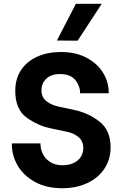

<svg xmlns="http://www.w3.org/2000/svg" viewBox="-20 -990 644 1019"><path d="M43 -223V-229H195V-223Q195 -198 207.5 -172.5Q220 -147 246.5 -130Q273 -113 312 -113Q361 -113 391.5 -138Q422 -163 422 -205Q422 -241 396.5 -262.5Q371 -284 334 -291L249 -309Q183 -322 122 -365.5Q61 -409 61 -508Q61 -572 92 -618.5Q123 -665 178 -689.5Q233 -714 303 -714Q383 -714 440.5 -683Q498 -652 527.5 -603Q557 -554 557 -499V-495H405V-498Q405 -534 379.5 -565.5Q354 -597 298 -597Q252 -597 226 -572.5Q200 -548 200 -510Q200 -474 226.5 -453Q253 -432 292 -424L376 -406Q453 -389 510 -343Q567 -297 567 -208Q567 -144 534 -94.5Q501 -45 442.5 -18Q384 9 310 9Q226 9 165.5 -24.5Q105 -58 74 -111Q43 -164 43 -223ZM282 -775 383 -970H520L392 -774Z"/></svg>

Font: Lopes Sans
Style: Bold
Weight: 700
Designer: Gabriel Lam, Diego Maldonado
Foundry: TypeRant, Foresti Design
Version: Version 4.000